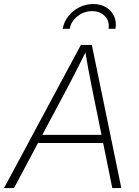

<svg xmlns="http://www.w3.org/2000/svg" viewBox="-40 -956 707 976"><path d="M-19.5 0 371.1 -727.5H426.8L576.7 0H530.8L425.3 -520Q417.5 -558.1 408.9 -604.5Q400.4 -650.9 391.1 -708H403.8Q376 -652.3 352.5 -606Q329.1 -559.6 308.1 -520L31.2 0ZM134.8 -229 141.6 -270.5H505.4L498.5 -229ZM434.1 -935.5Q471.7 -935.5 499.3 -918.7Q526.9 -901.9 540 -873.3Q553.2 -844.7 546.9 -809.6H511.7Q518.1 -847.7 493.4 -873.5Q468.8 -899.4 428.2 -899.4Q387.2 -899.4 354 -873.5Q320.8 -847.7 314.5 -809.6H278.8Q284.7 -844.7 307.1 -873.3Q329.6 -901.9 362.8 -918.7Q396 -935.5 434.1 -935.5Z"/></svg>

Font: Inter 18pt ExtraLight
Style: Italic
Weight: 250
Italic angle: -9.3988°
Designer: Rasmus Andersson
Foundry: rsms
Version: Version 4.001;git-66647c0bb